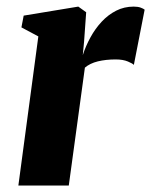

<svg xmlns="http://www.w3.org/2000/svg" viewBox="-20 -576 469 596"><path d="M37 0 99 -463 46.5 -491 53.5 -527.5 223 -555.5 247.5 -538 241 -447 237 -405Q246 -433 260.8 -460Q275.5 -487 295.5 -508.5Q315.5 -530 340.5 -542.8Q365.5 -555.5 395 -555.5Q408.5 -555.5 417 -552.2Q425.5 -549 429 -546L395.5 -374.5Q392.5 -378.5 377.2 -385Q362 -391.5 339 -391.5Q324 -391.5 310 -390Q296 -388.5 283.8 -385.5Q271.5 -382.5 261.2 -377.5Q251 -372.5 243.5 -366L193.5 0Z"/></svg>

Font: Merriweather 48pt Black
Style: Italic
Weight: 900
Italic angle: -7.8°
Version: Version 2.101